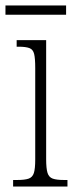

<svg xmlns="http://www.w3.org/2000/svg" viewBox="-27 -683 275 703"><path d="M21 0V-24H36Q64 -24 78 -29Q92 -34 97 -49.5Q102 -65 102 -99V-434Q102 -469 98 -485.5Q94 -502 80.5 -507Q67 -512 41 -512H34V-536H142V-100Q142 -66 147 -50Q152 -34 166 -29Q180 -24 207 -24H220V0ZM-7 -629V-663H215V-629Z"/></svg>

Font: Noto Serif Bengali ExtraCondensed ExtraLight
Style: Regular
Weight: 200
Width: 2
Designer: Juan Bruce, Universal Thirst, Indian Type Foundry and the Monotype Design Team.
Foundry: Monotype Imaging Inc.
Version: Version 2.003; ttfautohint (v1.8.4.7-5d5b)